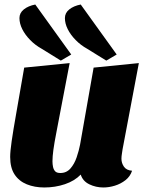

<svg xmlns="http://www.w3.org/2000/svg" viewBox="-20 -809 649 849"><path d="M176 20Q133 20 98.5 6Q64 -8 44.5 -37.5Q25 -67 25 -115Q25 -139 31.5 -184.5Q38 -230 52 -309Q66 -388 87 -510L288 -530Q267 -422 253 -347.5Q239 -273 229.5 -224.5Q220 -176 216 -146Q212 -116 212 -96Q212 -83 214.5 -71Q217 -59 224 -51.5Q231 -44 247 -44Q274 -44 291.5 -64Q309 -84 319 -113.5Q329 -143 334 -169L394 -510L594 -530L522 -149Q521 -141 519 -129Q517 -117 517 -107Q517 -88 528 -72Q539 -56 564 -54Q556 -29 535 -12.5Q514 4 488 12Q462 20 437 20Q404 20 375 6Q346 -8 337 -37Q310 -9 267 5.5Q224 20 176 20ZM450 -541 366 -593Q337 -609 314.5 -632Q292 -655 279.5 -680Q267 -705 267 -729Q267 -752 286.5 -767.5Q306 -783 337 -789L496 -568ZM249 -541 165 -593Q136 -609 113.5 -632Q91 -655 78.5 -680Q66 -705 66 -729Q66 -752 85.5 -767.5Q105 -783 136 -789L295 -568Z"/></svg>

Font: Sansita Swashed Light ExtraBold
Style: Regular
Weight: 800
Version: Version 1.003